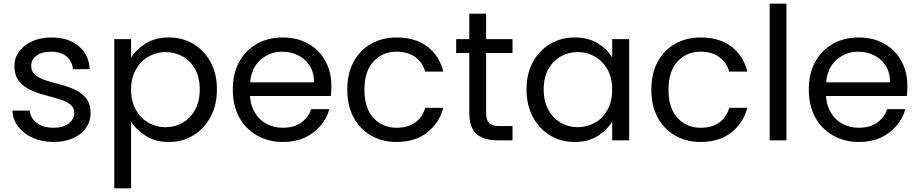

<svg xmlns="http://www.w3.org/2000/svg" viewBox="-20 -760 4978 1040"><path d="M271 9Q207 9 158 -13Q109 -35 79.5 -73Q50 -111 47 -161H141Q144 -122 178 -95Q212 -68 270 -68Q324 -68 353 -91.5Q382 -115 382 -149Q382 -179 358.5 -196Q335 -213 298 -224Q261 -235 219.5 -246Q178 -257 141.5 -274.5Q105 -292 81.5 -322.5Q58 -353 58 -404Q58 -446 83 -480.5Q108 -515 153 -536Q198 -557 259 -557Q350 -557 405.5 -511Q461 -465 466 -385H375Q372 -426 341.5 -453Q311 -480 256 -480Q206 -480 177.5 -458.5Q149 -437 149 -404Q149 -372 172 -353.5Q195 -335 231.5 -323.5Q268 -312 309 -301.5Q350 -291 386.5 -274Q423 -257 446.5 -227.5Q470 -198 471 -149Q471 -104 446.5 -68.5Q422 -33 377 -12Q332 9 271 9Z M690 -447Q715 -490 767.5 -523.5Q820 -557 895 -557Q969 -557 1027.5 -522Q1086 -487 1120.5 -424Q1155 -361 1155 -276Q1155 -191 1120.5 -127Q1086 -63 1027.5 -27Q969 9 895 9Q820 9 768 -25Q716 -59 690 -101V260H599V-548H690ZM1062 -276Q1062 -341 1036.5 -386Q1011 -431 969 -454.5Q927 -478 876 -478Q827 -478 784.5 -453.5Q742 -429 716 -383.5Q690 -338 690 -275Q690 -211 716 -165Q742 -119 784.5 -95Q827 -71 876 -71Q927 -71 969 -95Q1011 -119 1036.5 -165Q1062 -211 1062 -276Z M1764 -169Q1750 -119 1716.5 -79Q1683 -39 1631.5 -15Q1580 9 1512 9Q1434 9 1372.5 -26Q1311 -61 1276 -124.5Q1241 -188 1241 -275Q1241 -361 1275.5 -424.5Q1310 -488 1371 -522.5Q1432 -557 1512 -557Q1591 -557 1650.5 -523Q1710 -489 1742.5 -429.5Q1775 -370 1775 -295Q1775 -280 1774.5 -267Q1774 -254 1772 -240H1334Q1338 -185 1362.5 -146.5Q1387 -108 1426 -88Q1465 -68 1512 -68Q1574 -68 1612.5 -96.5Q1651 -125 1666 -169ZM1508 -480Q1442 -480 1392 -437Q1342 -394 1335 -314H1681Q1681 -367 1657.5 -404Q1634 -441 1594.5 -460.5Q1555 -480 1508 -480Z M1861 -275Q1861 -361 1895 -424.5Q1929 -488 1989.5 -522.5Q2050 -557 2128 -557Q2230 -557 2295 -507.5Q2360 -458 2381 -372H2283Q2269 -422 2229 -451Q2189 -480 2128 -480Q2053 -480 2003.5 -427.5Q1954 -375 1954 -275Q1954 -173 2003.5 -120.5Q2053 -68 2128 -68Q2189 -68 2228.5 -96Q2268 -124 2283 -176H2381Q2360 -95 2295 -43Q2230 9 2128 9Q2050 9 1989.5 -26Q1929 -61 1895 -124.5Q1861 -188 1861 -275Z M2451 -473V-548H2522V-686H2613V-548H2756V-473H2613V-150Q2613 -109 2630 -93Q2647 -77 2689 -77H2756V0H2674Q2601 0 2561.5 -34Q2522 -68 2522 -150V-473Z M2832 -276Q2832 -361 2866.5 -424Q2901 -487 2960 -522Q3019 -557 3092 -557Q3169 -557 3220.5 -524Q3272 -491 3296 -448V-548H3388V0H3296V-102Q3271 -58 3219 -24.5Q3167 9 3091 9Q3018 9 2959 -27Q2900 -63 2866 -127Q2832 -191 2832 -276ZM3296 -275Q3296 -338 3270.5 -383.5Q3245 -429 3202.5 -453.5Q3160 -478 3110 -478Q3060 -478 3018 -454.5Q2976 -431 2950.5 -386Q2925 -341 2925 -276Q2925 -211 2950.5 -165Q2976 -119 3018 -95Q3060 -71 3110 -71Q3160 -71 3202.5 -95Q3245 -119 3270.5 -165Q3296 -211 3296 -275Z M3508 -275Q3508 -361 3542 -424.5Q3576 -488 3636.5 -522.5Q3697 -557 3775 -557Q3877 -557 3942 -507.5Q4007 -458 4028 -372H3930Q3916 -422 3876 -451Q3836 -480 3775 -480Q3700 -480 3650.5 -427.5Q3601 -375 3601 -275Q3601 -173 3650.5 -120.5Q3700 -68 3775 -68Q3836 -68 3875.5 -96Q3915 -124 3930 -176H4028Q4007 -95 3942 -43Q3877 9 3775 9Q3697 9 3636.5 -26Q3576 -61 3542 -124.5Q3508 -188 3508 -275Z M4149 -740H4240V0H4149Z M4884 -169Q4870 -119 4836.5 -79Q4803 -39 4751.5 -15Q4700 9 4632 9Q4554 9 4492.5 -26Q4431 -61 4396 -124.5Q4361 -188 4361 -275Q4361 -361 4395.5 -424.5Q4430 -488 4491 -522.5Q4552 -557 4632 -557Q4711 -557 4770.5 -523Q4830 -489 4862.5 -429.5Q4895 -370 4895 -295Q4895 -280 4894.5 -267Q4894 -254 4892 -240H4454Q4458 -185 4482.5 -146.5Q4507 -108 4546 -88Q4585 -68 4632 -68Q4694 -68 4732.5 -96.5Q4771 -125 4786 -169ZM4628 -480Q4562 -480 4512 -437Q4462 -394 4455 -314H4801Q4801 -367 4777.5 -404Q4754 -441 4714.5 -460.5Q4675 -480 4628 -480Z"/></svg>

Font: Poppins
Style: Regular
Weight: 400
Designer: Ninad Kale (Devanagari), Jonny Pinhorn (Latin)
Version: Version 5.002